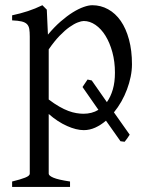

<svg xmlns="http://www.w3.org/2000/svg" viewBox="-20 -489 570 743"><path d="M318.8 -181.2 335 -177.7 393.6 -93.8Q408.2 -114.3 416.5 -142.6Q424.8 -170.9 424.8 -208Q424.8 -250.5 414.8 -287.1Q404.8 -323.7 388.2 -350.6Q371.6 -377.4 349.6 -392.6Q327.6 -407.7 304.2 -407.7Q295.4 -407.7 281.2 -402.3Q267.1 -397 249 -384.3Q231 -371.6 210.4 -350.3Q189.9 -329.1 168.5 -297.9V-104Q190.4 -87.4 209.2 -76.7Q228 -65.9 244.4 -59.8Q260.7 -53.7 275.4 -51.3Q290 -48.8 303.2 -48.8Q318.8 -48.8 333.5 -52.5Q348.1 -56.2 360.8 -64L299.3 -152.3ZM490.7 -240.2Q490.7 -216.8 485.6 -191.9Q480.5 -167 471.4 -142.8Q462.4 -118.7 449.5 -95.9Q436.5 -73.2 420.9 -54.2L481.9 32.2Q477.5 39.6 472.4 46.4Q467.3 53.2 462.4 59.6L446.3 57.6L390.1 -22Q370.1 -4.9 348.4 4.9Q326.7 14.6 304.2 14.6Q275.4 14.6 239.3 -1.5Q203.1 -17.6 168.5 -47.9V183.1Q168.5 190.9 186.8 198.7Q205.1 206.5 251 213.4V234.4H26.9V213.4Q59.1 205.6 77.1 198.5Q95.2 191.4 95.2 183.1V-347.2Q95.2 -365.2 93.3 -377Q91.3 -388.7 84.2 -395.8Q77.1 -402.8 63.7 -406Q50.3 -409.2 26.9 -410.2V-429.7Q43.5 -433.1 58.6 -437.3Q73.7 -441.4 87.9 -446Q102.1 -450.7 116 -456.3Q129.9 -461.9 144 -468.8L161.1 -451.7L165.5 -355Q189.9 -384.3 214.6 -405.8Q239.3 -427.2 261.7 -441.2Q284.2 -455.1 303.5 -461.9Q322.8 -468.8 336.9 -468.8Q370.1 -468.8 398.4 -453.1Q426.8 -437.5 447.3 -408Q467.8 -378.4 479.2 -335.9Q490.7 -293.5 490.7 -240.2Z"/></svg>

Font: Noto Serif Devanagari
Style: Bold
Weight: 700
Designer: Monotype Design Team
Foundry: Monotype Imaging Inc.
Version: Version 1.01